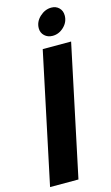

<svg xmlns="http://www.w3.org/2000/svg" viewBox="-135 -944 576 993"><g transform="rotate(-15 153.0 -447.5)"><path d="M159 -808Q159 -843 187 -869Q215 -895 249 -895Q274 -895 290 -879Q306 -863 306 -838Q306 -803 279.5 -777.5Q253 -752 219 -752Q193 -752 176 -768Q159 -784 159 -808ZM151 -699H303L155 0H3Z"/></g></svg>

Font: Prompt Semibold
Style: Italic
Weight: 600
Italic angle: -12°
Designer: Katatrad Team
Foundry: CadsonDemak
Version: Version 1.000